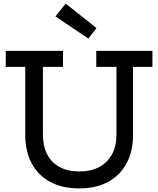

<svg xmlns="http://www.w3.org/2000/svg" viewBox="-20 -1034 878 1065"><path d="M514 -752H825.5V-663H718V-287.5Q718 -194.5 682 -127.8Q646 -61 579.2 -25Q512.5 11 419 11Q325.5 11 258.5 -25Q191.5 -61 155.8 -127.8Q120 -194.5 120 -287.5V-663H12V-752H329.5V-663H218V-287.5Q218 -223.5 241.8 -177.8Q265.5 -132 310.5 -107.5Q355.5 -83 420 -83Q484.5 -83 530.5 -107.8Q576.5 -132.5 601.2 -178Q626 -223.5 626 -287.5V-663H514ZM344.5 -1014 287.5 -943 470 -820 515 -878.5Z"/></svg>

Font: Hepta Slab ExtraLight Medium
Style: Regular
Weight: 500
Version: Version 1.100